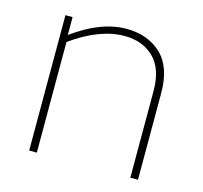

<svg xmlns="http://www.w3.org/2000/svg" viewBox="-84 -633 767 726"><g transform="rotate(15 299.5 -270.0)"><path d="M326 -512Q229 -512 119 -433V0H89V-530H117V-460Q227 -540 326 -540Q410 -540 462.5 -490.5Q515 -441 515 -340V0H485V-340Q485 -426 441 -469Q397 -512 326 -512Z"/></g></svg>

Font: Roundo ExtraLight
Style: Regular
Weight: 250
Designer: Namrata Goyal (Gurmukhi), Shiva Nallaperumal (Latin)
Foundry: Indian Type Foundry
Version: Version 1.000;PS 1.0;hotconv 1.0.88;makeotf.lib2.5.647800